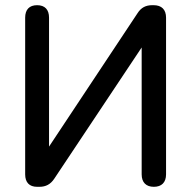

<svg xmlns="http://www.w3.org/2000/svg" viewBox="-20 -720 736 740"><path d="M123 0H132C157 0 175 -10 189 -31L526 -537V-48C526 -17 543 0 573 0C603 0 620 -17 620 -48V-652C620 -683 603 -700 572 -700H567C542 -700 524 -691 510 -669L169 -155V-652C169 -683 153 -700 123 -700C93 -700 77 -683 77 -652V-48C77 -17 93 0 123 0Z"/></svg>

Font: 寒蝉半圆体
Style: Regular
Weight: 400
Designer: Yoshimichi Ohira & Warren
Foundry: ChillType
Version: Version 1.800;Glyphs 3.1.1 (3135)